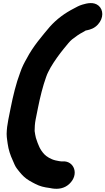

<svg xmlns="http://www.w3.org/2000/svg" viewBox="-20 -797 668 1217"><path d="M378 226H368.4L355.2 224.3C351.1 223.5 337.9 221.1 331.6 219.6C301.3 212.5 273.8 194.4 261.3 181.2C232.9 151.1 222.4 122 207.7 77.5C204.2 65.6 202.1 49.4 199.5 33.3C199.6 13.1 200.7 -13.4 205.6 -38L220.8 -114C234.4 -182.1 251.5 -251.1 272.5 -309.3C281.3 -335.1 289 -346.2 301.6 -370.8C324.3 -409.5 356.1 -453.7 384.7 -488.7C403.4 -511.1 423.3 -537.2 437 -547.4C460.1 -565.3 482.9 -581.8 505.6 -593.1C514.7 -597.7 522.7 -603.5 523.9 -604C525.6 -604 527.4 -604.2 529.1 -604.6C552.1 -609.5 577.7 -616.7 600.4 -641.5C638.9 -683.6 635.2 -735.8 604.5 -761.3C574.1 -786.7 531.8 -776.7 502.2 -767.8C478.5 -760.7 464.1 -751.4 449.1 -743.7C391.8 -714.3 340.6 -677.6 295.3 -626.8C246.2 -568.1 189.3 -503.1 149.4 -426.2C134.4 -399.9 119.9 -373.4 107.1 -334.9C82 -269.2 62.7 -189.1 47.6 -113L32.6 -38C26.3 -6.6 22.9 21.5 22.1 51.8C22.7 83.5 26.6 91.1 28.5 113.4C33.7 152.2 46.3 188.6 60.4 218.7C68.3 236.5 75.6 257.3 88.7 273.7L103.9 292.7C120.3 313.2 138.8 332 165.7 348C179.7 356.5 194.6 363.9 203.8 368.7C233.5 383.9 257.9 389.9 295.5 394.7L311.7 397.7C348.8 403.2 387.8 398.2 419.2 368.9C484.5 307.9 449 221.3 378 226Z"/></svg>

Font: Smoothie
Style: BdIt
Weight: 700
Foundry: Cannot Into Space Fonts
Version: Version 0.8